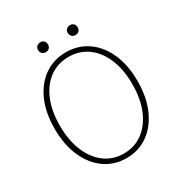

<svg xmlns="http://www.w3.org/2000/svg" viewBox="-185 -927 1018 1075"><g transform="rotate(-30 324.0 -390.0)"><path d="M324 12Q246 12 185.5 -30.5Q125 -73 90.5 -150.5Q56 -228 56 -332Q56 -436 90.5 -512.5Q125 -589 185.5 -630.5Q246 -672 324 -672Q402 -672 462.5 -630.5Q523 -589 557.5 -512.5Q592 -436 592 -332Q592 -228 557.5 -150.5Q523 -73 462.5 -30.5Q402 12 324 12ZM324 -18Q394 -18 446.5 -57Q499 -96 528.5 -166.5Q558 -237 558 -332Q558 -427 528.5 -496.5Q499 -566 446.5 -604Q394 -642 324 -642Q254 -642 201.5 -604Q149 -566 119.5 -496.5Q90 -427 90 -332Q90 -237 119.5 -166.5Q149 -96 201.5 -57Q254 -18 324 -18ZM228 -728Q215 -728 205.5 -736.5Q196 -745 196 -760Q196 -775 205.5 -783.5Q215 -792 228 -792Q242 -792 251 -783.5Q260 -775 260 -760Q260 -745 251 -736.5Q242 -728 228 -728ZM420 -728Q407 -728 397.5 -736.5Q388 -745 388 -760Q388 -775 397.5 -783.5Q407 -792 420 -792Q434 -792 443 -783.5Q452 -775 452 -760Q452 -745 443 -736.5Q434 -728 420 -728Z"/></g></svg>

Font: Source Sans Variable
Style: Regular
Weight: 200
Designer: Paul D. Hunt
Foundry: Adobe Systems Incorporated
Version: Version 3.006;hotconv 1.0.111;makeotfexe 2.5.65597